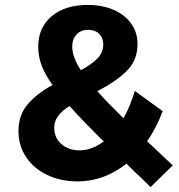

<svg xmlns="http://www.w3.org/2000/svg" viewBox="-20 -728 728 779"><path d="M591 31 554 -5Q532 -25 493 -64Q402 8 295 8Q227 8 172 -18Q117 -44 86 -90.5Q55 -137 55 -196Q55 -261 92 -304.5Q129 -348 193 -383Q162 -427 148.5 -463.5Q135 -500 135 -538Q135 -616 189.5 -662Q244 -708 336 -708Q395 -708 441 -688Q487 -668 512.5 -632Q538 -596 538 -550Q538 -484 495 -441Q452 -398 375 -358Q414 -314 481 -248Q508 -296 527 -359L640 -277Q614 -208 577 -155L614 -120L681 -57ZM308 -443Q352 -467 375.5 -491Q399 -515 399 -548Q399 -574 382.5 -590.5Q366 -607 338 -607Q308 -607 290.5 -588Q273 -569 273 -539Q273 -497 308 -443ZM401 -154Q321 -232 262 -298Q232 -279 216 -257.5Q200 -236 200 -210Q200 -169 229 -143.5Q258 -118 302 -118Q352 -118 401 -154Z"/></svg>

Font: Montserrat arm2
Style: Bold
Weight: 700
Designer: Julieta Ulanovsky
Foundry: Julieta Ulanovsky
Version: Version 6.000